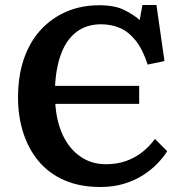

<svg xmlns="http://www.w3.org/2000/svg" viewBox="-20 -735 726 767"><path d="M381 12Q298 12 236 -15.5Q174 -43 133.5 -92Q93 -141 72.5 -206Q52 -271 52 -345Q52 -432 75.5 -500Q99 -568 142.5 -615.5Q186 -663 245.5 -688.5Q305 -714 376 -714Q438 -714 475.5 -695.5Q513 -677 538 -655L549 -715H605L637 -491L570 -477Q550 -538 522 -573Q494 -608 459.5 -623Q425 -638 384 -638Q327 -638 287 -608.5Q247 -579 225.5 -523.5Q204 -468 200 -392H536V-320H201Q206 -247 232 -193Q258 -139 302 -109Q346 -79 403 -79Q448 -79 484 -92Q520 -105 548.5 -127.5Q577 -150 599 -180L648 -131Q633 -107 608.5 -81.5Q584 -56 551 -35Q518 -14 475.5 -1Q433 12 381 12Z"/></svg>

Font: Literata 18pt SemiBold
Style: Regular
Weight: 600
Designer: Latin by Veronika Burian and Jose Scaglione. Greek by Irene Vlachou. Cyrillic by Vera Evstafieva.
Foundry: TypeTogether
Version: Version 3.103;gftools[0.9.29]